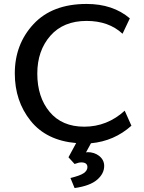

<svg xmlns="http://www.w3.org/2000/svg" viewBox="-20 -714 730 973"><path d="M422 58 423 57Q459 57 483.5 77Q508 97 508 127Q508 166 472 197Q436 228 358 239L337 188Q387 176 405 163Q423 150 423 133Q423 109 392 109Q379 109 358 117L327 83L366 11Q215 -2 135 -102Q55 -202 55 -342Q55 -490 150 -592Q245 -694 419 -694Q552 -694 638 -621L601 -543Q531 -608 419 -608Q301 -608 235 -532.5Q169 -457 169 -341Q169 -222 231.5 -147Q294 -72 407 -72Q523 -72 612 -153L646 -77Q559 1 441 12L416 58Z"/></svg>

Font: Martel Sans DemiBold
Style: Regular
Weight: 600
Designer: Dan Reynolds and Mathieu Réguer
Foundry: Dan Reynolds and Mathieu Réguer
Version: Version 1.001;PS 001.001;hotconv 1.0.70;makeotf.lib2.5.58329